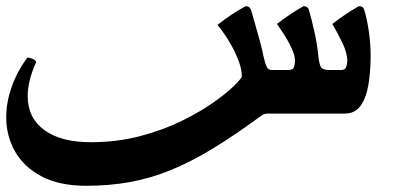

<svg xmlns="http://www.w3.org/2000/svg" viewBox="-20 -365 1268 617"><path d="M1151 -332Q1160 -301 1165.5 -262.5Q1171 -224 1171 -186Q1171 -135 1164 -93Q1157 -51 1139 -25.5Q1121 0 1088 0H840Q832 0 827 2.5Q822 5 818 8Q735 69 664.5 112Q594 155 529 181.5Q464 208 398 220Q332 232 257 232Q171 232 114 202Q57 172 28.5 122Q0 72 0 12Q0 -35 17 -84.5Q34 -134 68 -180Q75 -180 85 -176Q95 -172 96 -165Q82 -134 75.5 -107Q69 -80 69 -56Q69 14 122.5 53Q176 92 271 92Q356 92 430 72.5Q504 53 564 23.5Q624 -6 667 -36.5Q710 -67 733.5 -90.5Q757 -114 757 -120Q757 -142 747.5 -167.5Q738 -193 724.5 -217.5Q711 -242 698 -260Q685 -278 679 -285Q723 -320 769 -345Q779 -345 783 -339.5Q787 -334 788 -329Q804 -274 813.5 -239Q823 -204 827 -183Q832 -161 837 -150.5Q842 -140 853 -140H908Q922 -140 925 -151Q928 -162 928 -169Q928 -187 917 -210.5Q906 -234 892 -255.5Q878 -277 870 -288Q892 -305 912 -318.5Q932 -332 955 -345Q964 -345 968 -341Q972 -337 973 -332Q982 -301 990.5 -262.5Q999 -224 1003 -186Q1005 -164 1010 -152Q1015 -140 1037 -140H1076Q1090 -140 1093 -151Q1096 -162 1096 -169Q1096 -195 1080 -228Q1064 -261 1048 -288Q1070 -305 1090 -318.5Q1110 -332 1133 -345Q1142 -345 1146 -341Q1150 -337 1151 -332Z"/></svg>

Font: Ruwudu
Style: Bold
Weight: 700
Designer: Becca Hirsbrunner Spalinger
Foundry: SIL International
Version: Version 3.000